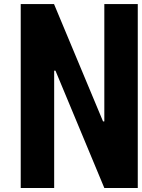

<svg xmlns="http://www.w3.org/2000/svg" viewBox="-20 -937 707 957"><path d="M250 0H83.3V-916.7H249.3L493.5 -332H500V-916.7H666.7V0H500L256.5 -584.6H250Z"/></svg>

Font: Monoid
Style: Bold
Weight: 700
Width: 4
Designer: Andreas Larsen (@larsenwork)
Version: Version 0.61